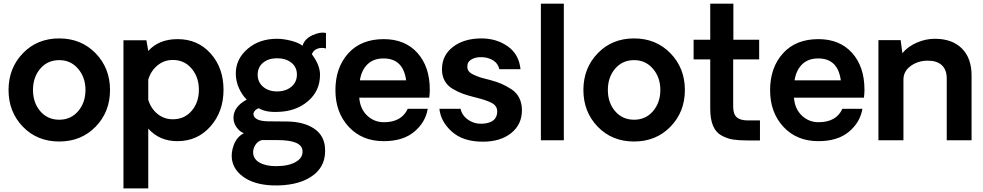

<svg xmlns="http://www.w3.org/2000/svg" viewBox="-20 -770 5399 1054"><path d="M504.9 -74.5Q425.8 6.8 304.9 6.8Q184.1 6.8 105.5 -74.5Q26.9 -155.8 26.9 -275.9Q26.9 -396 105.5 -477.5Q184.1 -559.1 304.9 -559.1Q425.8 -559.1 504.9 -477.5Q584 -396 584 -275.9Q584 -155.8 504.9 -74.5ZM305.2 -439.9Q241.2 -439.9 201.2 -393.1Q161.1 -346.2 161.1 -276.1Q161.1 -206.1 201.2 -159.4Q241.2 -112.8 305.2 -112.8Q369.1 -112.8 409.2 -159.9Q449.2 -207 449.2 -276.1Q449.2 -345.2 408.7 -392.6Q368.2 -439.9 305.2 -439.9Z M955.1 -555.2Q1065.9 -555.2 1136.5 -476.1Q1207 -397 1207 -277.1Q1207 -157.2 1135.5 -76.2Q1064 4.9 954.1 4.9Q855 4.9 793.9 -64V264.2H657.7V-548.8H783.7L793.9 -490.2Q852.1 -555.2 955.1 -555.2ZM928.7 -115.2Q992.7 -115.2 1032.2 -161.6Q1071.8 -208 1071.8 -276.9Q1071.8 -346.7 1031.7 -393.8Q991.7 -440.9 928.7 -440.9Q880.9 -440.9 844.5 -410.9Q808.1 -380.9 793.9 -333V-222.2Q808.1 -174.3 844.5 -144.8Q880.9 -115.2 928.7 -115.2Z M1505.9 248Q1396 250 1329.8 210Q1263.7 169.9 1253.4 106Q1247.6 67.9 1263.7 24.9Q1279.8 -18.1 1318.8 -39.1Q1295.9 -46.9 1278.8 -71Q1261.7 -95.2 1261.7 -123Q1261.7 -184.1 1334.5 -223.1Q1309.6 -247.1 1292 -285.6Q1274.4 -324.2 1274.4 -367.2Q1274.4 -445.3 1338.6 -501.2Q1402.8 -557.1 1500.5 -557.1Q1535.6 -557.1 1577.1 -546.6Q1618.7 -536.1 1640.6 -519Q1651.9 -556.2 1694.3 -576.2Q1736.8 -596.2 1769.5 -588.9V-503.9Q1745.6 -510.7 1723.1 -502.9Q1700.7 -495.1 1691.9 -472.2Q1736.8 -413.1 1736.8 -359.9Q1736.8 -271 1670.7 -214.6Q1604.5 -158.2 1505.9 -155.8Q1438 -152.8 1400.9 -175.8Q1383.8 -169.9 1376.2 -158.4Q1368.7 -147 1372.6 -136.2Q1382.3 -105.5 1450.7 -104L1559.6 -103Q1647.5 -101.1 1702.1 -65.4Q1756.8 -29.8 1763.7 35.2Q1773.4 134.3 1702.6 189.7Q1631.8 245.1 1505.9 248ZM1609.9 -360.8Q1609.9 -401.9 1579.3 -426Q1548.8 -450.2 1500.5 -450.2Q1453.6 -450.2 1424.1 -425.5Q1394.5 -400.9 1394.5 -359.9Q1394.5 -318.8 1424.6 -293.5Q1454.6 -268.1 1500.5 -268.1Q1548.3 -268.1 1579.1 -293.5Q1609.9 -318.8 1609.9 -360.8ZM1640.6 58.1Q1637.7 -1 1502.4 -1H1417.5Q1395.5 4.9 1382.6 24.4Q1369.6 43.9 1369.6 65.9Q1369.6 102.1 1404.1 122.1Q1438.5 142.1 1495.6 142.1Q1563.5 142.1 1603.5 119.1Q1643.6 96.2 1640.6 58.1Z M2339.4 -276.9Q2339.4 -257.8 2336.4 -233.9H1952.1Q1957 -171.9 1995.6 -135.5Q2034.2 -99.1 2087.4 -99.1Q2184.6 -99.1 2218.3 -172.9H2328.1Q2315.9 -98.6 2254.2 -46.9Q2192.4 4.9 2086.4 4.9Q1967.3 4.9 1894.3 -74Q1821.3 -152.8 1821.3 -274.9Q1821.3 -398.9 1891.8 -477.1Q1962.4 -555.2 2086.4 -555.2Q2203.6 -555.2 2271.5 -479.5Q2339.4 -403.8 2339.4 -276.9ZM2085.4 -449.2Q2030.3 -449.2 1997.3 -417Q1964.4 -384.8 1955.6 -329.1H2209.5Q2193.4 -449.2 2085.4 -449.2Z M2630.4 7.8Q2522.5 7.8 2460.9 -47.1Q2399.4 -102.1 2392.1 -172.9H2508.3Q2516.1 -135.7 2550.3 -112.3Q2584.5 -88.9 2626.5 -90.8Q2709.5 -94.7 2709.5 -158.2Q2709.5 -189 2679 -205.1Q2648.4 -221.2 2587.4 -235.8Q2548.3 -245.6 2522.2 -254.9Q2496.1 -264.2 2466.3 -281.5Q2436.5 -298.8 2421.4 -325.9Q2406.2 -353 2406.2 -389.2Q2406.2 -466.3 2466.8 -512.7Q2527.3 -559.1 2623.5 -559.1Q2705.6 -559.1 2767.3 -515.6Q2829.1 -472.2 2837.4 -390.1H2721.2Q2714.4 -420.9 2688.7 -437.5Q2663.1 -454.1 2629.4 -456.1Q2593.3 -458 2569.3 -444.6Q2545.4 -431.2 2545.4 -404.8Q2545.4 -389.6 2553 -379.4Q2560.5 -369.1 2578.4 -360.6Q2596.2 -352.1 2611.3 -346.9Q2626.5 -341.8 2654.3 -335Q2664.1 -332 2669.4 -331.1Q2706.5 -321.3 2732.4 -310.1Q2758.3 -298.8 2786.9 -280.5Q2815.4 -262.2 2830.3 -232.7Q2845.2 -203.1 2845.2 -165Q2845.2 -86.9 2786.4 -39.6Q2727.5 7.8 2630.4 7.8Z M2949.2 0V-750H3075.2V0Z M3660.6 -74.5Q3581.5 6.8 3460.7 6.8Q3339.8 6.8 3261.2 -74.5Q3182.6 -155.8 3182.6 -275.9Q3182.6 -396 3261.2 -477.5Q3339.8 -559.1 3460.7 -559.1Q3581.5 -559.1 3660.6 -477.5Q3739.7 -396 3739.7 -275.9Q3739.7 -155.8 3660.6 -74.5ZM3460.9 -439.9Q3397 -439.9 3356.9 -393.1Q3316.9 -346.2 3316.9 -276.1Q3316.9 -206.1 3356.9 -159.4Q3397 -112.8 3460.9 -112.8Q3524.9 -112.8 3564.9 -159.9Q3605 -207 3605 -276.1Q3605 -345.2 3564.5 -392.6Q3523.9 -439.9 3460.9 -439.9Z M4085.4 1Q4036.6 1 4004.6 -3.9Q3972.7 -8.8 3941.2 -25.9Q3909.7 -43 3894.3 -79.6Q3878.9 -116.2 3878.9 -173.8V-443.8H3787.6V-551.8H3878.9V-750H4005.9V-551.8H4147.5V-443.8H4004.9V-184.1Q4004.9 -144 4024.2 -126.5Q4043.5 -108.9 4085.4 -108.9H4151.9V1Z M4725.6 -276.9Q4725.6 -257.8 4722.7 -233.9H4338.4Q4343.3 -171.9 4381.8 -135.5Q4420.4 -99.1 4473.6 -99.1Q4570.8 -99.1 4604.5 -172.9H4714.4Q4702.1 -98.6 4640.4 -46.9Q4578.6 4.9 4472.7 4.9Q4353.5 4.9 4280.5 -74Q4207.5 -152.8 4207.5 -274.9Q4207.5 -398.9 4278.1 -477.1Q4348.6 -555.2 4472.7 -555.2Q4589.8 -555.2 4657.7 -479.5Q4725.6 -403.8 4725.6 -276.9ZM4471.7 -449.2Q4416.5 -449.2 4383.5 -417Q4350.6 -384.8 4341.8 -329.1H4595.7Q4579.6 -449.2 4471.7 -449.2Z M5112.3 -557.1Q5206.5 -557.1 5260 -504.2Q5313.5 -451.2 5313.5 -356V0H5177.2V-339.8Q5177.2 -386.7 5150.4 -411.9Q5123.5 -437 5073.7 -437Q5019.5 -437 4979.5 -408Q4939.5 -378.9 4939.5 -333V0H4802.2V-549.8H4924.3L4933.6 -478Q4963.4 -514.2 5012 -535.6Q5060.5 -557.1 5112.3 -557.1Z"/></svg>

Font: Oakes Grotesk
Style: SemiBold
Weight: 600
Designer: Samuel Oakes
Foundry: Samuel Oakes
Version: Version 1.0 | wf-rip DC20170320